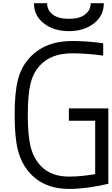

<svg xmlns="http://www.w3.org/2000/svg" viewBox="-20 -1187 707 1217"><path d="M554.7 -1166.7H638Q638 -1086.6 574.5 -1038.1Q511.1 -989.6 416.7 -989.6Q322.3 -989.6 258.8 -1038.1Q195.3 -1086.6 195.3 -1166.7H278.6Q278.6 -1122.4 314.1 -1095.1Q349.6 -1067.7 416.7 -1067.7Q483.7 -1067.7 519.2 -1095.1Q554.7 -1122.4 554.7 -1166.7ZM438.2 -927.1Q531.9 -927.1 634.1 -912.8V-834.6Q527.3 -849 438.2 -849Q329.4 -849 263.3 -799.2Q197.3 -749.3 174.5 -661.5Q156.2 -590.5 156.2 -458.3Q156.2 -326.2 174.5 -255.2Q197.3 -167.3 257.8 -117.5Q318.4 -67.7 418.6 -67.7Q494.8 -67.7 583.3 -83.3V-421.9H416.7V-500H666.7V-22.1Q530.6 10.4 418.6 10.4Q287.8 10.4 204.8 -56.6Q121.7 -123.7 93.1 -237Q72.9 -316.4 72.9 -458.3Q72.9 -600.3 93.1 -679.7Q121.7 -793 210.6 -860Q299.5 -927.1 438.2 -927.1Z"/></svg>

Font: Monoid
Style: Regular
Weight: 400
Width: 4
Monospace: yes
Designer: Andreas Larsen (@larsenwork)
Version: Version 0.61